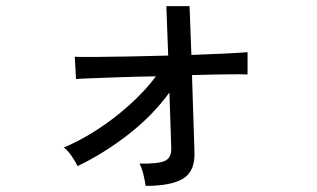

<svg xmlns="http://www.w3.org/2000/svg" viewBox="-20 -585 1040 629"><path d="M457 24Q455 8 450 -13Q445 -34 437 -49Q501 -48 521.5 -58.5Q542 -69 541 -99Q541 -111 539 -163Q537 -215 535 -282Q480 -206 398.5 -143Q317 -80 234 -41Q227 -56 214.5 -74Q202 -92 189 -102Q241 -123 297.5 -159.5Q354 -196 405 -242Q456 -288 491 -335Q428 -334 371 -332Q314 -330 275.5 -328.5Q237 -327 229 -326L225 -399Q247 -398 294.5 -398.5Q342 -399 404.5 -400Q467 -401 531 -403L525 -565H601L607 -405Q667 -407 716.5 -409.5Q766 -412 791 -414V-341Q782 -342 730.5 -341.5Q679 -341 609 -339Q611 -283 612.5 -229Q614 -175 615.5 -137Q617 -99 617 -89Q620 -25 581 -0.5Q542 24 457 24Z"/></svg>

Font: Zen Kaku Gothic New Medium
Style: Regular
Weight: 500
Designer: Yoshimichi Ohira
Foundry: Positype
Version: Version 1.002